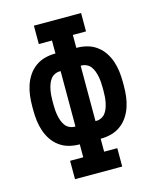

<svg xmlns="http://www.w3.org/2000/svg" viewBox="-111 -812 722 888"><g transform="rotate(-15 250.0 -367.5)"><path d="M137 0V-88H200V-150H198Q173 -150 148.5 -156.5Q124 -163 103.5 -178Q83 -193 69 -214Q55 -235 47 -259Q39 -283 36 -308Q33 -333 33 -358V-377Q33 -402 36 -427Q39 -452 47 -476Q55 -500 69 -521Q83 -542 103.5 -557Q124 -572 148.5 -578.5Q173 -585 198 -585H200V-647H137V-735H363V-647H300V-585H302Q327 -585 351.5 -578.5Q376 -572 396.5 -557Q417 -542 431 -521Q445 -500 453 -476Q461 -452 464 -427Q467 -402 467 -377V-358Q467 -333 464 -308Q461 -283 453 -259Q445 -235 431 -214Q417 -193 396.5 -178Q376 -163 351.5 -156.5Q327 -150 302 -150H300V-88H363V0ZM198 -235H202V-500H198Q185 -500 173 -494Q161 -488 153.5 -477.5Q146 -467 141.5 -454.5Q137 -442 134.5 -429Q132 -416 131 -403Q130 -390 130 -377V-358Q130 -345 131 -332Q132 -319 134.5 -306Q137 -293 141.5 -280.5Q146 -268 153.5 -257.5Q161 -247 173 -241Q185 -235 198 -235ZM298 -235H302Q315 -235 327 -241Q339 -247 346.5 -257.5Q354 -268 358.5 -280.5Q363 -293 365.5 -306Q368 -319 369 -332Q370 -345 370 -358V-377Q370 -390 369 -403Q368 -416 365.5 -429Q363 -442 358.5 -454.5Q354 -467 346.5 -477.5Q339 -488 327 -494Q315 -500 302 -500H298Z"/></g></svg>

Font: Iosevka Slab Semibold
Style: Regular
Weight: 600
Monospace: yes
Designer: Belleve Invis
Foundry: Belleve Invis
Version: Version 11.1.1; ttfautohint (v1.8.3)